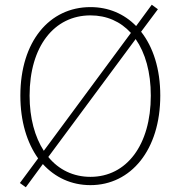

<svg xmlns="http://www.w3.org/2000/svg" viewBox="-20 -769 754 811"><path d="M89 22 161 -76C213 -19 282 13 362 13C533 13 657 -136 657 -365C657 -478 627 -570 576 -635L647 -730L621 -749L555 -659C504 -711 438 -739 362 -739C189 -739 66 -594 66 -365C66 -256 94 -166 141 -100L64 4ZM105 -365C105 -573 209 -704 362 -704C431 -704 489 -678 533 -630L165 -132C127 -191 105 -270 105 -365ZM362 -22C290 -22 228 -52 184 -106L553 -604C594 -545 617 -464 617 -365C617 -157 515 -22 362 -22Z"/></svg>

Font: Source Han Sans JP ExtraLight
Style: Regular
Weight: 250
Designer: Ryoko NISHIZUKA 西塚涼子 (kana, bopomofo & ideographs); Paul D. Hunt (Latin, Greek & Cyrillic); Sandoll Communications 산돌커뮤니
Foundry: Adobe
Version: Version 2.001;hotconv 1.0.107;makeotfexe 2.5.65593